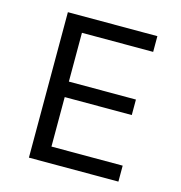

<svg xmlns="http://www.w3.org/2000/svg" viewBox="-96 -716 755 802"><g transform="rotate(15 281.0 -314.5)"><path d="M100 -629H487V-561H179V-350H469V-283H179V-69H487V0H100Z"/></g></svg>

Font: Karla
Style: Regular
Weight: 400
Designer: Jonathan Pinhorn
Version: Version 1.000